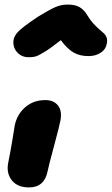

<svg xmlns="http://www.w3.org/2000/svg" viewBox="-20 -796 492 846"><path d="M106 -543.9Q75.7 -543.9 56.4 -564.7Q37.1 -585.4 39.1 -615.2Q40.5 -635.7 59.6 -656Q78.6 -676.3 147 -722.2Q198.7 -753.9 224.4 -764.9Q250 -775.9 278.8 -775.9Q311 -775.9 331.1 -764.2Q351.1 -752.4 365.2 -728Q377 -708 391.8 -691.9Q406.7 -675.8 417.5 -667Q428.2 -658.2 437.5 -649.2Q446.8 -640.1 450.2 -628.9Q453.6 -617.7 450.2 -602.1Q445.8 -577.6 423.1 -563.2Q400.4 -548.8 370.1 -548.8Q332 -548.8 304.4 -564.5Q276.9 -580.1 248 -619.1Q203.1 -583.5 175.3 -566.7Q147.5 -549.8 135.7 -546.9Q124 -543.9 106 -543.9ZM107.9 29.8Q56.6 29.8 32 -1.7Q7.3 -33.2 16.1 -78.1Q26.4 -128.9 35.2 -182.9Q43.9 -236.8 44.9 -243.2Q55.2 -292.5 91.3 -323.7Q127.4 -355 180.2 -355Q216.3 -355 235.4 -331.3Q254.4 -307.6 246.1 -264.2Q242.7 -244.1 218.3 -153.6Q193.8 -63 189.9 -42Q175.8 29.8 107.9 29.8Z"/></svg>

Font: Shantell Sans Irregular Bouncy
Style: Italic
Weight: 800
Italic angle: -11.31°
Designer: Stephen Nixon, Anya Danilova, Shantell Martin
Foundry: Arrow Type
Version: Version 1.006;[9816181b4]